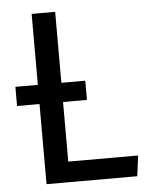

<svg xmlns="http://www.w3.org/2000/svg" viewBox="-51 -731 605 774"><g transform="rotate(-5 252.0 -344.5)"><path d="M201.2 -83H483.9L473.1 0H106V-324.2H15.1V-401.9H106V-689H201.2V-401.9H297.9V-324.2H201.2Z"/></g></svg>

Font: FiraGO
Style: Regular
Weight: 400
Designer: bBox Type
Foundry: bBox Type GmbH
Version: Version 1.001;PS 001.001;hotconv 1.0.88;makeotf.lib2.5.64775